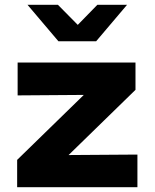

<svg xmlns="http://www.w3.org/2000/svg" viewBox="-20 -775 640 795"><path d="M51 0V-113L327 -382L53 -380V-516H541V-403L264 -133L549 -135V0ZM222 -604 94 -755H220L302 -672L383 -755H506L378 -604Z"/></svg>

Font: Red Hat Mono
Style: Regular
Weight: 300
Monospace: yes
Designer: Pentagram, MCKL
Foundry: Pentagram, MCKL
Version: Version 1.023